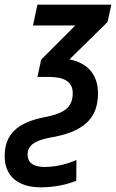

<svg xmlns="http://www.w3.org/2000/svg" viewBox="-76 -561 496 821"><path d="M99 240C159 240 214 227 250 212L251 123C218 138 167 153 114 153C65 153 42 133 42 100C42 62 70 41 135 28C282 4 343 -54 343 -162C343 -245 295 -293 221 -307L384 -467L400 -541H84L65 -452H246L100 -306L84 -232H134C196 -232 235 -213 235 -163C235 -100 197 -76 115 -60C-3 -37 -56 14 -56 107C-56 193 2 240 99 240Z"/></svg>

Font: Noto Sans Display SemiCondensed Medium
Style: Italic
Weight: 500
Width: 4
Italic angle: -12°
Designer: Monotype Design Team
Foundry: Monotype Imaging Inc.
Version: Version 1.900